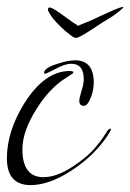

<svg xmlns="http://www.w3.org/2000/svg" viewBox="-23 -519 378 557"><path d="M335 -498Q335 -496 320 -484Q305 -472 291 -464Q277 -456 257 -442.5Q237 -429 220 -419Q203 -409 197 -409Q192 -409 179.5 -418.5Q167 -428 153.5 -441Q140 -454 131 -465Q127 -470 121.5 -479Q116 -488 116 -491Q116 -500 126 -496Q136 -492 151 -481L183 -458Q188 -454 193.5 -451Q199 -448 203 -444Q214 -449 222 -452Q230 -455 237 -458L287 -481Q335 -503 335 -498ZM220 -212Q207 -212 207 -227Q207 -233 213 -254Q220 -275 220 -289Q220 -334 184 -334Q165 -334 138 -319Q110 -305 109 -305Q105 -305 105 -308Q105 -322 144 -334Q174 -344 195 -344Q249 -344 249 -279Q249 -261 242 -240Q232 -212 220 -212ZM66 18Q-3 18 -3 -60Q-3 -138 48 -220Q107 -313 179 -313Q190 -313 190 -309Q190 -306 170 -294Q121 -264 83 -203Q42 -138 42 -86Q42 -5 103 -5Q141 -5 187 -35Q207 -48 224.5 -62.5Q242 -77 256 -94Q261 -100 268 -109Q275 -118 283 -131Q292 -146 297 -146Q297 -146 299 -144Q299 -141 290 -127Q273 -101 249 -76.5Q225 -52 193 -30Q123 18 66 18Z"/></svg>

Font: Love Light
Style: Regular
Weight: 400
Designer: Robert E. Leuschke
Foundry: Robert E. Leuschke
Version: Version 1.010; ttfautohint (v1.8.3)